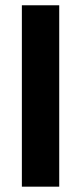

<svg xmlns="http://www.w3.org/2000/svg" viewBox="-20 -700 304 720"><path d="M62 0V-680.2H202.1V0Z"/></svg>

Font: TASA Orbiter Text
Style: Bold
Weight: 700
Designer: Weizhong Zhang
Version: Version 1.000;Glyphs 3.1.2 (3151)